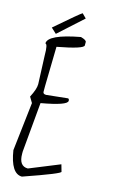

<svg xmlns="http://www.w3.org/2000/svg" viewBox="-148 -1039 653 1109"><g transform="rotate(15 178.5 -484.0)"><path d="M226.6 -850.1Q260.7 -840.8 260.7 -829.1V-809.1Q260.7 -788.1 104.5 -758.8L99.6 -522.9V-488.8Q99.6 -475.1 118.7 -475.1L247.6 -488.8L253.4 -481.9V-475.1Q253.4 -448.2 99.6 -420.9L72.8 -124V-110.8Q72.8 -37.1 126.5 -37.1L307.6 -110.8L319.3 -69.8Q328.6 -60.1 105.5 17.1Q39.6 17.1 18.6 -118.2L51.8 -408.2L31.7 -441.9Q58.6 -493.2 58.6 -522.9L51.8 -693.8Q51.8 -761.2 37.6 -761.2Q37.6 -814.9 226.6 -850.1ZM81.5 -830.1 49.8 -859.4Q189.5 -980.5 200.7 -985.4L225.6 -960.4Z"/></g></svg>

Font: Loved by the King
Style: Regular
Weight: 400
Designer: Kimberly Geswein
Foundry: Kimberly Geswein
Version: Version 1.002 2006